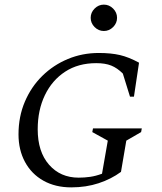

<svg xmlns="http://www.w3.org/2000/svg" viewBox="-20 -800 700 830"><path d="M288 10Q219 10 167.5 -19Q116 -48 88 -100Q60 -152 60 -219Q60 -296 87.5 -360.5Q115 -425 163 -472Q211 -519 273.5 -545Q336 -571 407 -571Q460 -571 498.5 -562Q537 -553 581 -529L559 -382H542L511 -482Q487 -506 461 -516.5Q435 -527 396 -527Q318 -527 261.5 -490Q205 -453 174 -388.5Q143 -324 143 -241Q143 -144 192 -88Q241 -32 320 -32Q345 -32 369.5 -35.5Q394 -39 421 -49L446 -192L379 -229L382 -245H593L590 -229L526 -192L503 -57Q461 -26 406.5 -8Q352 10 288 10ZM429 -666Q406 -666 389 -683Q372 -700 372 -723Q372 -746 389 -763Q406 -780 429 -780Q452 -780 469 -763Q486 -746 486 -723Q486 -700 469 -683Q452 -666 429 -666Z"/></svg>

Font: Spectral SC
Style: Italic
Weight: 400
Italic angle: -10°
Designer: Jean-Baptiste Levee
Foundry: Production Type
Version: Version 2.001